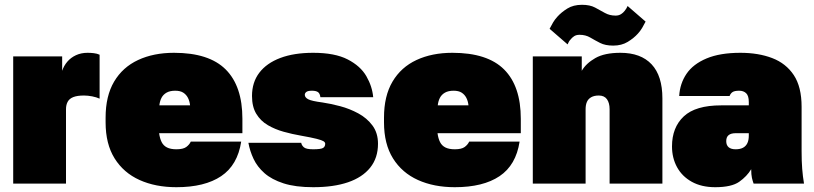

<svg xmlns="http://www.w3.org/2000/svg" viewBox="-20 -765 3390 800"><path d="M35 0V-530H239V-470Q246 -491 260.5 -508Q275 -525 296.5 -535Q318 -545 345 -545Q357 -545 370.5 -543.5Q384 -542 395 -537V-354Q382 -360 364 -363.5Q346 -367 330 -367Q302 -367 285.5 -360.5Q269 -354 262 -341Q255 -328 255 -310V0Z M715 15Q628 15 561.5 -15Q495 -45 457.5 -105Q420 -165 420 -255V-275Q420 -365 455.5 -425Q491 -485 555.5 -515Q620 -545 705 -545Q851 -545 920.5 -475.5Q990 -406 990 -270V-210H643Q646 -188 653.5 -173Q661 -158 676 -150.5Q691 -143 715 -143Q743 -143 756 -152.5Q769 -162 775 -175H985Q970 -77 901.5 -31Q833 15 715 15ZM710 -387Q688 -387 674 -379Q660 -371 653 -357.5Q646 -344 644 -326H772Q770 -344 763 -357.5Q756 -371 743.5 -379Q731 -387 710 -387Z M1285 15Q1211 15 1161.5 -1Q1112 -17 1082 -43.5Q1052 -70 1036.5 -103Q1021 -136 1015 -170H1235Q1237 -159 1246.5 -151Q1256 -143 1285 -143Q1317 -143 1326 -148.5Q1335 -154 1335 -166Q1335 -172 1328 -176.5Q1321 -181 1299.5 -186.5Q1278 -192 1233 -200Q1198 -206 1162 -216Q1126 -226 1096 -243.5Q1066 -261 1048 -290.5Q1030 -320 1030 -365Q1030 -422 1060.5 -462Q1091 -502 1148 -523.5Q1205 -545 1285 -545Q1375 -545 1428.5 -517.5Q1482 -490 1506.5 -447.5Q1531 -405 1535 -360H1315Q1313 -376 1304.5 -381.5Q1296 -387 1280 -387Q1263 -387 1256.5 -382Q1250 -377 1250 -370Q1250 -359 1264 -351.5Q1278 -344 1324 -338Q1358 -333 1397.5 -322.5Q1437 -312 1473 -292.5Q1509 -273 1532 -242Q1555 -211 1555 -166Q1555 -107 1522.5 -66.5Q1490 -26 1430 -5.5Q1370 15 1285 15Z M1875 15Q1788 15 1721.5 -15Q1655 -45 1617.5 -105Q1580 -165 1580 -255V-275Q1580 -365 1615.5 -425Q1651 -485 1715.5 -515Q1780 -545 1865 -545Q2011 -545 2080.5 -475.5Q2150 -406 2150 -270V-210H1803Q1806 -188 1813.5 -173Q1821 -158 1836 -150.5Q1851 -143 1875 -143Q1903 -143 1916 -152.5Q1929 -162 1935 -175H2145Q2130 -77 2061.5 -31Q1993 15 1875 15ZM1870 -387Q1848 -387 1834 -379Q1820 -371 1813 -357.5Q1806 -344 1804 -326H1932Q1930 -344 1923 -357.5Q1916 -371 1903.5 -379Q1891 -387 1870 -387Z M2200 0V-530H2404V-470Q2422 -501 2460.5 -523Q2499 -545 2565 -545Q2650 -545 2695 -497Q2740 -449 2740 -355V0H2520V-310Q2520 -336 2509 -351.5Q2498 -367 2475 -367Q2456 -367 2443.5 -360Q2431 -353 2425.5 -340.5Q2420 -328 2420 -310V0ZM2595 -740 2670 -675Q2663 -661 2655.5 -648.5Q2648 -636 2638 -625Q2621 -606 2595.5 -590.5Q2570 -575 2535 -575Q2502 -575 2480.5 -586Q2459 -597 2439.5 -608.5Q2420 -620 2395 -620Q2381 -620 2372 -614Q2363 -608 2357 -600Q2353 -596 2350 -590.5Q2347 -585 2345 -580L2270 -645Q2277 -659 2284.5 -671.5Q2292 -684 2302 -695Q2319 -714 2344 -729.5Q2369 -745 2405 -745Q2438 -745 2459.5 -733.5Q2481 -722 2500.5 -711Q2520 -700 2545 -700Q2558 -700 2567.5 -706Q2577 -712 2583 -720Q2587 -725 2590 -730Q2593 -735 2595 -740Z M2960 15Q2903 15 2862.5 -7.5Q2822 -30 2801 -68.5Q2780 -107 2780 -155Q2780 -234 2829 -280Q2878 -326 2985 -326H3100V-340Q3100 -366 3089 -376.5Q3078 -387 3060 -387Q3041 -387 3032.5 -381.5Q3024 -376 3020 -365H2810Q2813 -417 2840.5 -457.5Q2868 -498 2924 -521.5Q2980 -545 3065 -545Q3140 -545 3197.5 -523Q3255 -501 3287.5 -452Q3320 -403 3320 -320V-135Q3320 -93 3322.5 -61.5Q3325 -30 3330 0H3120Q3116 -11 3113 -24Q3110 -37 3110 -60Q3092 -30 3060 -7.5Q3028 15 2960 15ZM3045 -143Q3064 -143 3076 -149.5Q3088 -156 3094 -168.5Q3100 -181 3100 -200V-210H3045Q3026 -210 3016 -202Q3006 -194 3006 -177Q3006 -160 3016 -151.5Q3026 -143 3045 -143Z"/></svg>

Font: Golos Text Black
Style: Regular
Weight: 900
Designer: A.Korolkova, Vitaly Kuzmin
Foundry: ParaType Ltd
Version: Version 2.004